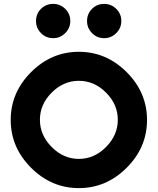

<svg xmlns="http://www.w3.org/2000/svg" viewBox="-20 -956 810 986"><path d="M427 -848Q427 -885 452.5 -910.5Q478 -936 515 -936Q551 -936 577 -910.5Q603 -885 603 -848Q603 -812 577 -786Q551 -760 515 -760Q478 -760 452.5 -786Q427 -812 427 -848ZM165 -848Q165 -885 190.5 -910.5Q216 -936 253 -936Q289 -936 315 -910.5Q341 -885 341 -848Q341 -812 315 -786Q289 -760 253 -760Q216 -760 190.5 -786Q165 -812 165 -848ZM524.5 -201Q585 -262 585 -341Q585 -420 524.5 -480.5Q464 -541 385 -541Q306 -541 245.5 -480.5Q185 -420 185 -341Q185 -262 245.5 -201Q306 -140 385 -140Q464 -140 524.5 -201ZM630.5 -585.5Q735 -481 735 -340Q735 -199 630.5 -94.5Q526 10 385 10Q244 10 139.5 -94.5Q35 -199 35 -340Q35 -481 139.5 -585.5Q244 -690 385 -690Q526 -690 630.5 -585.5Z"/></svg>

Font: Puffins on Iceburgs(2)
Style: on-Iceburgs-Bold
Weight: 700
Version: Version 1.0